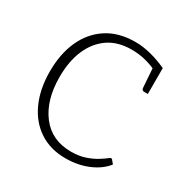

<svg xmlns="http://www.w3.org/2000/svg" viewBox="-125 -609 698 721"><g transform="rotate(30 224.5 -249.0)"><path d="M251 6Q186 6 138 -25.5Q90 -57 64 -114.5Q38 -172 38 -248Q38 -324 64 -381.5Q90 -439 140 -471.5Q190 -504 262 -504Q294 -504 329.5 -495Q365 -486 399 -470V-446L374 -447Q348 -459 321.5 -465.5Q295 -472 264 -472Q204 -472 163.5 -444Q123 -416 101.5 -366Q80 -316 80 -248Q80 -148 126.5 -87Q173 -26 257 -26Q290 -26 316 -34.5Q342 -43 362.5 -55.5Q383 -68 396 -79Q399 -81 402.5 -80Q406 -79 407 -76L418 -63Q394 -32 350 -13Q306 6 251 6ZM366 -455 399 -446V-358H382Q377 -358 374.5 -361.5Q372 -365 372 -369Z"/></g></svg>

Font: Aleo ExtraLight
Style: Regular
Weight: 250
Designer: Alessio Laiso
Foundry: Alessio Laiso
Version: Version 2.001;gftools[0.9.29]